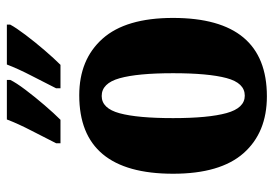

<svg xmlns="http://www.w3.org/2000/svg" viewBox="-142 -664 816 573"><g transform="rotate(-90 266.5 -378.0)"><path d="M265 10Q157 10 95.5 -59.5Q34 -129 34 -270Q34 -550 268 -550Q375 -550 437 -480.5Q499 -411 499 -270Q499 10 265 10ZM267 -56Q305 -56 319.5 -110.5Q334 -165 334 -270Q334 -376 319 -429.5Q304 -483 266 -483Q229 -483 214.5 -429.5Q200 -376 200 -270Q200 -165 215 -110.5Q230 -56 267 -56ZM289 -619Q306 -653 326.5 -692.5Q347 -732 360 -766H479V-756Q470 -739 448.5 -710.5Q427 -682 402.5 -653.5Q378 -625 359 -606H289ZM125 -619Q142 -653 162.5 -692.5Q183 -732 196 -766H314V-756Q306 -739 284.5 -710.5Q263 -682 238.5 -653.5Q214 -625 195 -606H125Z"/></g></svg>

Font: Noto Serif Armenian ExtraCondensed Black
Style: Regular
Weight: 900
Width: 2
Designer: Monotype Design Team
Foundry: Monotype Imaging Inc.
Version: Version 2.008; ttfautohint (v1.8.4.7-5d5b)